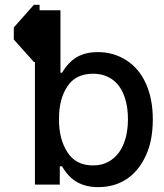

<svg xmlns="http://www.w3.org/2000/svg" viewBox="-20 -770 683 801"><path d="M121.4 -750H145.2V-727.3H232.2V-466.6H239Q264.6 -510.3 300.2 -531.4Q335.9 -552.6 388.5 -552.6Q453.5 -552.6 506 -519.2Q532.3 -502.8 552.9 -478.7Q573.5 -454.5 587.9 -423.3Q602.3 -392 609.9 -353.9Q617.5 -315.7 617.5 -271.7Q617.5 -182.5 588.1 -120Q557.9 -55.4 507.5 -22.4Q457 10.7 389.6 10.7Q338.8 10.7 301.8 -10.1Q264.9 -30.9 239 -76H229.4V0H125.7V-511.4H121.4L37.6 -605.1V-655.5ZM226.2 -272.7Q225.5 -190 261.4 -134.6Q296.5 -79.9 367.9 -79.9Q404.1 -79.9 431.5 -94.6Q458.8 -109.4 477.1 -135.1Q495.4 -160.9 504.6 -196.2Q513.8 -231.5 513.8 -272.7Q513.8 -296.2 510.7 -319.4Q507.5 -342.7 500.4 -363.8Q493.3 -384.9 481.9 -402.9Q470.5 -420.8 454.2 -434.1Q437.9 -447.4 416.5 -454.9Q395.2 -462.4 367.9 -462.4Q295.8 -462.4 261 -409.4Q225.5 -356.2 226.2 -272.7Z"/></svg>

Font: Inter P Medium
Style: Regular
Weight: 500
Designer: Rasmus Andersson
Foundry: rsms
Version: Version 3.018;git-588b23468